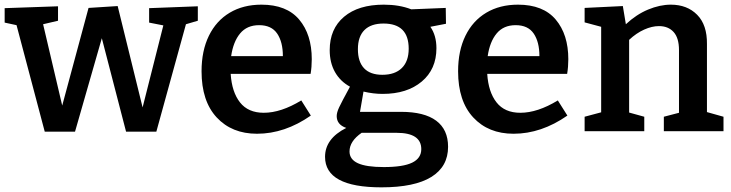

<svg xmlns="http://www.w3.org/2000/svg" viewBox="-24 -563 3137 824"><path d="M616 -528 825 -536V-474L774 -459L647 2H517L413 -399L298 2H168L47 -455L-4 -466V-528L225 -536V-474L161 -459L243 -110L356 -529L481 -537L588 -102L677 -454L616 -466Z M1269 -132 1310 -67Q1198 11 1079 11Q971 11 906 -59Q841 -129 841 -257Q841 -345 872.5 -409.5Q904 -474 962 -508.5Q1020 -543 1098 -543Q1206 -543 1260 -479Q1314 -415 1314 -309Q1314 -276 1309 -246H966Q971 -168 1006 -123.5Q1041 -79 1108 -79Q1182 -79 1269 -132ZM968 -322H1190Q1190 -383 1165.5 -419Q1141 -455 1088 -455Q1036 -455 1006.5 -419.5Q977 -384 968 -322Z M1697 -83Q1797 -83 1848 -45Q1899 -7 1899 67Q1899 152 1827 196.5Q1755 241 1613 241Q1371 241 1371 110Q1371 32 1462 -14Q1421 -28 1421 -65Q1421 -80 1431.5 -102.5Q1442 -125 1478 -191Q1436 -214 1413.5 -254Q1391 -294 1391 -348Q1391 -439 1452.5 -491Q1514 -543 1623 -543Q1690 -543 1741 -523L1889 -529L1890 -461L1823 -448Q1849 -411 1849 -356Q1849 -266 1786 -213Q1723 -160 1618 -160Q1578 -160 1536 -170L1521 -83ZM1512 -352Q1512 -298 1538.5 -270Q1565 -242 1617 -242Q1671 -242 1700.5 -271Q1730 -300 1730 -354Q1730 -462 1622 -462Q1568 -462 1540 -434Q1512 -406 1512 -352ZM1784 77Q1784 7 1678 7H1528Q1476 43 1476 87Q1476 121 1512 137.5Q1548 154 1623 154Q1706 154 1745 135Q1784 116 1784 77Z M2370 -132 2411 -67Q2299 11 2180 11Q2072 11 2007 -59Q1942 -129 1942 -257Q1942 -345 1973.5 -409.5Q2005 -474 2063 -508.5Q2121 -543 2199 -543Q2307 -543 2361 -479Q2415 -415 2415 -309Q2415 -276 2410 -246H2067Q2072 -168 2107 -123.5Q2142 -79 2209 -79Q2283 -79 2370 -132ZM2069 -322H2291Q2291 -383 2266.5 -419Q2242 -455 2189 -455Q2137 -455 2107.5 -419.5Q2078 -384 2069 -322Z M3010 -82 3081 -62V0H2825V-62L2890 -79V-348Q2890 -400 2867 -425.5Q2844 -451 2804 -451Q2774 -451 2740.5 -436Q2707 -421 2676 -392V-80L2741 -62V0H2485V-62L2556 -81V-448L2485 -467V-529L2649 -537L2662 -459Q2707 -501 2757.5 -522Q2808 -543 2855 -543Q2925 -543 2968 -499.5Q3011 -456 3010 -374Z"/></svg>

Font: Bitter Pro SemiBold
Style: Regular
Weight: 600
Designer: Sol Matas, and Bitter project Authors
Foundry: Sol Matas
Version: Version 1.010